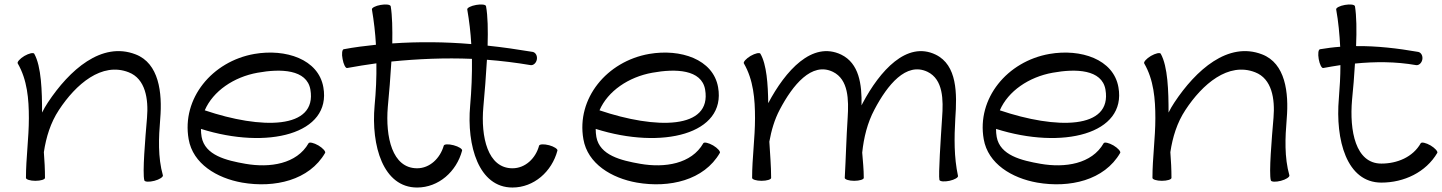

<svg xmlns="http://www.w3.org/2000/svg" viewBox="-20 -795 6443 858"><path d="M59 -512C102 -438 109 -352 109 -267C109 -178 96 -89 96 0C96 7 115 13 138 13C162 13 181 7 181 0C181 -38 179 -77 176 -115C186 -182 206 -247 243 -303C319 -419 435 -519 555 -472C630 -443 644 -353 637 -269C629 -175 616 -23 625 11C627 18 647 19 670 13C693 7 709 -4 708 -11C685 -93 689 -179 696 -264C706 -382 690 -512 586 -552C434 -611 290 -482 194 -337C184 -322 176 -308 168 -292C168 -387 165 -498 133 -555C129 -561 110 -557 89 -545C69 -533 56 -518 59 -512Z M1433 -112C1436 -118 1423 -133 1403 -145C1382 -157 1363 -161 1359 -155C1306 -62 1186 -44 1077 -63C991 -78 896 -101 881 -183C879 -195 878 -206 878 -219C1175 -125 1462 -196 1425 -405C1403 -531 1256 -578 1117 -554C928 -521 791 -355 823 -173C842 -63 949 1 1062 21C1207 46 1362 11 1433 -112ZM1131 -470C1235 -489 1351 -485 1367 -395C1398 -215 1146 -217 895 -302C932 -388 1025 -451 1131 -470Z M1531 -491C1575 -499 1618 -506 1662 -512C1663 -449 1660 -386 1654 -323C1638 -144 1692 43 1844 43C1940 43 2020 -28 2045 -122C2047 -129 2030 -140 2007 -146C1984 -152 1965 -151 1963 -144C1947 -88 1901 -43 1844 -43C1732 -43 1702 -184 1713 -317C1719 -380 1725 -451 1729 -520C1849 -532 1969 -537 2089 -532C2090 -462 2087 -392 2081 -323C2065 -144 2119 43 2270 43C2366 43 2446 -28 2471 -122C2473 -129 2456 -140 2434 -146C2411 -152 2391 -151 2389 -144C2374 -88 2328 -43 2270 -43C2159 -43 2128 -184 2140 -317C2146 -383 2152 -457 2156 -528C2221 -523 2286 -515 2351 -504C2363 -502 2376 -513 2379 -529C2382 -545 2374 -560 2361 -563C2294 -574 2227 -584 2159 -591C2161 -660 2160 -723 2152 -767C2151 -775 2131 -777 2108 -773C2085 -769 2067 -760 2068 -753C2077 -701 2083 -650 2086 -598C1969 -608 1850 -609 1733 -601C1734 -666 1733 -725 1726 -767C1724 -775 1704 -777 1681 -773C1658 -769 1641 -760 1642 -753C1651 -700 1657 -648 1660 -595C1612 -590 1564 -584 1516 -575C1509 -574 1506 -554 1511 -531C1515 -508 1524 -490 1531 -491Z M3197 -112C3200 -118 3187 -133 3167 -145C3146 -157 3127 -161 3123 -155C3070 -62 2950 -44 2841 -63C2755 -78 2660 -101 2645 -183C2643 -195 2642 -206 2642 -219C2939 -125 3226 -196 3189 -405C3167 -531 3020 -578 2881 -554C2692 -521 2555 -355 2587 -173C2606 -63 2713 1 2826 21C2971 46 3126 11 3197 -112ZM2895 -470C2999 -489 3115 -485 3131 -395C3162 -215 2910 -217 2659 -302C2696 -388 2789 -451 2895 -470Z M3304 -512C3347 -438 3354 -352 3354 -267C3354 -178 3341 -89 3341 0C3341 7 3360 13 3383 13C3407 13 3426 7 3426 0C3426 -54 3421 -108 3418 -162C3427 -212 3441 -261 3465 -306C3522 -414 3607 -520 3702 -474C3772 -440 3773 -349 3768 -269C3762 -179 3760 -89 3755 0C3755 7 3774 13 3797 13C3821 13 3840 7 3840 0C3840 -38 3836 -75 3833 -113C3840 -180 3856 -246 3888 -306C3945 -414 4029 -520 4125 -474C4195 -440 4196 -349 4190 -269C4184 -176 4173 -14 4178 9C4180 16 4200 18 4223 13C4246 8 4263 -2 4261 -9C4243 -93 4244 -179 4249 -265C4257 -377 4258 -504 4161 -551C4032 -613 3912 -479 3835 -334C3833 -331 3832 -327 3830 -324C3832 -419 3819 -512 3739 -551C3609 -613 3490 -479 3413 -334C3412 -418 3406 -507 3378 -555C3374 -561 3355 -557 3334 -545C3314 -533 3301 -518 3304 -512Z M4986 -112C4989 -118 4976 -133 4956 -145C4935 -157 4916 -161 4912 -155C4859 -62 4739 -44 4630 -63C4544 -78 4449 -101 4434 -183C4432 -195 4431 -206 4431 -219C4728 -125 5015 -196 4978 -405C4956 -531 4809 -578 4670 -554C4481 -521 4344 -355 4376 -173C4395 -63 4502 1 4615 21C4760 46 4915 11 4986 -112ZM4684 -470C4788 -489 4904 -485 4920 -395C4951 -215 4699 -217 4448 -302C4485 -388 4578 -451 4684 -470Z M5093 -512C5136 -438 5143 -352 5143 -267C5143 -178 5130 -89 5130 0C5130 7 5149 13 5172 13C5196 13 5215 7 5215 0C5215 -38 5213 -77 5210 -115C5220 -182 5240 -247 5277 -303C5353 -419 5469 -519 5589 -472C5664 -443 5678 -353 5671 -269C5663 -175 5650 -23 5659 11C5661 18 5681 19 5704 13C5727 7 5743 -4 5742 -11C5719 -93 5723 -179 5730 -264C5740 -382 5724 -512 5620 -552C5468 -611 5324 -482 5228 -337C5218 -322 5210 -308 5202 -292C5202 -387 5199 -498 5167 -555C5163 -561 5144 -557 5123 -545C5103 -533 5090 -518 5093 -512Z M5893 -491C5919 -496 5945 -500 5970 -504C5970 -454 5967 -404 5963 -355C5947 -171 5997 21 6153 21C6254 21 6352 -25 6403 -112C6406 -118 6393 -133 6373 -145C6352 -157 6333 -161 6329 -155C6294 -93 6224 -64 6153 -64C6037 -64 6010 -211 6022 -349C6027 -399 6032 -456 6035 -511C6126 -520 6217 -520 6308 -504C6320 -502 6333 -513 6336 -529C6339 -545 6331 -560 6318 -563C6226 -579 6133 -590 6040 -589C6043 -660 6042 -724 6035 -767C6033 -775 6013 -777 5990 -773C5967 -769 5950 -760 5951 -753C5961 -698 5966 -642 5969 -586C5939 -584 5909 -580 5879 -575C5871 -574 5869 -554 5873 -531C5877 -508 5886 -490 5893 -491Z"/></svg>

Font: Nupuram Expanded Light
Style: Regular
Weight: 300
Width: 7
Designer: Santhosh Thottingal (santhosh.thottingal@gmail.com)
Foundry: SMC
Version: Version 1.000